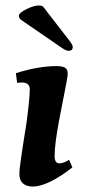

<svg xmlns="http://www.w3.org/2000/svg" viewBox="-20 -673 315 703"><path d="M51 -36Q51 -53 57 -93.5Q63 -134 65 -147L77 -223Q89 -313 89 -346Q89 -371 59 -371Q51 -371 43 -369L38 -405Q121 -431 187 -431Q207 -431 217.5 -425.5Q228 -420 228 -402Q228 -393 216 -333Q199 -246 196 -230Q180 -144 180 -102Q180 -75 197 -75Q213 -75 233 -88L245 -60Q203 -27 165.5 -8.5Q128 10 100 10Q77 10 64 -1.5Q51 -13 51 -36ZM209 -496 59 -599Q49 -606 49 -616Q50 -626 77 -639.5Q104 -653 122 -653Q132 -653 136.5 -649.5Q141 -646 153 -629L235 -523Q249 -505 246 -497Q244 -487 232 -487Q222 -487 209 -496Z"/></svg>

Font: Unna
Style: Bold Italic
Weight: 700
Italic angle: -8.05°
Designer: Jorge de Buen Unna
Foundry: Omnibus-Type
Version: Version 2.008